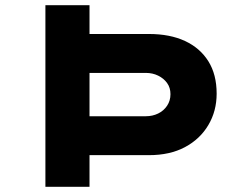

<svg xmlns="http://www.w3.org/2000/svg" viewBox="-20 -720 969 740"><path d="M155 0V-700H325V-589H554Q635 -589 693 -562Q751 -535 783 -484Q815 -433 815 -359Q815 -292 783 -238Q751 -184 693 -153Q635 -122 554 -122H325V0ZM325 -272H542Q568 -272 589.5 -282.5Q611 -293 624 -312.5Q637 -332 637 -357Q637 -382 624 -400Q611 -418 589.5 -428.5Q568 -439 542 -439H325Z"/></svg>

Font: Lexend Tera
Style: Bold
Weight: 700
Designer: Bonnie Shaver-Troup, Thomas Jockin
Foundry: Lexend
Version: Version 1.007